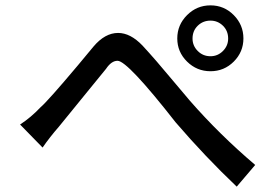

<svg xmlns="http://www.w3.org/2000/svg" viewBox="-20 -724 1040 717"><path d="M864 -27Q746 -139 636 -267Q456 -497 419 -497Q396 -497 376 -467Q350 -436 314 -391Q243 -304 200 -251Q166 -212 139 -173L55 -259Q95 -285 131 -323Q159 -347 270 -479L329 -550Q372 -601 421 -601Q467 -601 512 -554Q561 -501 624 -425L689 -348Q799 -222 933 -108ZM853 -494Q817 -458 766 -458Q715 -458 678.5 -494Q642 -530 642 -580.5Q642 -631 678.5 -667.5Q715 -704 766 -704Q817 -704 853 -667.5Q889 -631 889 -580.5Q889 -530 853 -494ZM766 -514Q793 -514 812.5 -533.5Q832 -553 832 -580Q832 -609 812.5 -628Q793 -647 766 -647Q738 -647 718.5 -628Q699 -609 699 -580Q699 -553 718.5 -533.5Q738 -514 766 -514Z"/></svg>

Font: LXGW 975 Gothic SC
Style: Regular
Weight: 400
Version: Version 2.01;February 25, 2021